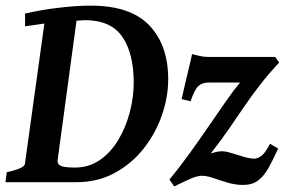

<svg xmlns="http://www.w3.org/2000/svg" viewBox="-23 -650 1016 685"><path d="M577.1 -367.7Q577.1 -303.2 554.4 -238.3Q531.7 -173.3 489 -119.4Q446.3 -65.4 385.7 -32.7Q325.2 0 249.5 0H-3.4L1 -35.6Q64 -49.3 65.9 -65.4L135.3 -565.9L66.4 -556.2V-601.6Q122.1 -614.7 186.3 -622.3Q250.5 -629.9 300.8 -629.9Q442.9 -629.9 510 -559.1Q577.1 -488.3 577.1 -367.7ZM279.3 -578.1Q272 -578.1 264.6 -577.1Q257.3 -576.2 250 -576.2L182.6 -79.1Q180.7 -64.5 193.8 -58.3Q207 -52.2 244.1 -52.2Q294.9 -52.2 334 -79.6Q373 -106.9 399.7 -151.9Q426.3 -196.8 440.2 -250.2Q454.1 -303.7 454.1 -355Q454.1 -459.5 413.3 -518.8Q372.6 -578.1 279.3 -578.1ZM972.7 -426.8Q932.6 -383.3 903.6 -345.7Q874.5 -308.1 849.1 -271Q823.7 -233.9 795.7 -192.9Q767.6 -151.9 729 -102.5Q729 -102.5 742.4 -106.4Q755.9 -110.4 769 -110.4Q782.2 -110.4 803.2 -103.8Q824.2 -97.2 846.4 -90.6Q868.7 -84 885.3 -84Q894.5 -84 908.2 -92.8Q921.9 -101.6 940.4 -137.2L969.2 -120.1Q951.2 -79.6 934.8 -50.5Q918.5 -21.5 897.7 -5.9Q877 9.8 844.7 9.8Q816.4 9.8 788.8 1.5Q761.2 -6.8 737.8 -14.9Q714.4 -22.9 697.3 -22.9Q681.6 -22.9 658.7 -13.2Q635.7 -3.4 598.6 15.1L581.5 -9.3Q617.7 -53.2 653.6 -103Q689.5 -152.8 722.4 -200.9Q755.4 -249 783.7 -289.6Q812 -330.1 833.5 -355.5H720.7Q697.8 -355.5 684.3 -342.5Q670.9 -329.6 656.7 -288.6L625 -296.4Q631.3 -325.2 638.9 -357.2Q646.5 -389.2 653.1 -416.3Q659.7 -443.4 662.1 -457Q670.9 -455.1 687.3 -450.9Q703.6 -446.8 720.7 -446.8H959Z"/></svg>

Font: Gentium Plus
Style: Bold Italic
Weight: 700
Italic angle: -8°
Designer: Victor Gaultney, Annie Olsen, Iska Routamaa, Becca Hirsbrunner
Foundry: SIL International
Version: Version 6.101